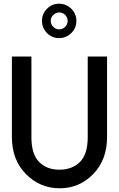

<svg xmlns="http://www.w3.org/2000/svg" viewBox="-20 -1005 640 1033"><path d="M206 -893Q206 -931 233 -958Q260 -985 298 -985Q336 -985 363.5 -958Q391 -931 391 -893Q391 -854 363.5 -827Q336 -800 298 -800Q260 -800 233 -827Q206 -854 206 -893ZM299 -938Q280 -938 266.5 -924.5Q253 -911 253 -893Q253 -874 266.5 -860.5Q280 -847 299 -847Q317 -847 330.5 -860.5Q344 -874 344 -893Q344 -911 330.5 -924.5Q317 -938 299 -938ZM556 -701V-268Q556 -145 481.5 -68.5Q407 8 301 8Q195 8 119.5 -68.5Q44 -145 44 -268V-701H149V-268Q149 -175 190.5 -133.5Q232 -92 299 -92Q368 -92 410 -133.5Q452 -175 452 -268V-701Z"/></svg>

Font: Simpel Medium
Style: Regular
Weight: 500
Designer: Janko Jovanovic
Version: Version 1.048;PS 001.048;hotconv 1.0.88;makeotf.lib2.5.64775